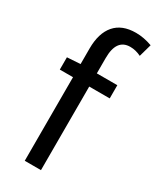

<svg xmlns="http://www.w3.org/2000/svg" viewBox="-206 -871 767 933"><g transform="rotate(30 178.0 -404.5)"><path d="M265 -809Q309 -809 356 -792L336 -721Q306 -736 275 -736Q198 -736 198 -629V0H107V-630Q107 -716 147 -762.5Q187 -809 265 -809ZM33 -538 111 -543H313V-469H33Z"/></g></svg>

Font: Merged Yaku Han JP
Style: Regular
Weight: 400
Designer: Ryoko NISHIZUKA 西塚涼子 (kana, bopomofo & ideographs); Paul D. Hunt (Latin, Greek & Cyrillic); Sandoll Communications 산돌커뮤니
Foundry: Adobe
Version: Version 2.004